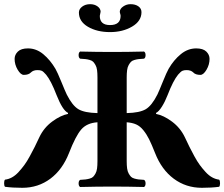

<svg xmlns="http://www.w3.org/2000/svg" viewBox="-30 -894 1075 920"><path d="M437 -352.1V-522.9Q437 -543.5 435.1 -558.1Q433.1 -572.8 427.5 -582.5Q421.9 -592.3 416.5 -597.9Q411.1 -603.5 399.9 -606.7Q388.7 -609.9 379.6 -610.8Q370.6 -611.8 354 -612.8Q346.7 -617.2 346.7 -629.9Q346.7 -642.6 354 -647Q434.1 -645 507.8 -645Q580.1 -645 660.2 -647Q667.5 -642.6 667.5 -629.9Q667.5 -617.2 660.2 -612.8Q643.6 -611.8 634.5 -610.8Q625.5 -609.9 614.3 -606.7Q603 -603.5 597.7 -597.9Q592.3 -592.3 586.7 -582.5Q581.1 -572.8 579.1 -558.1Q577.1 -543.5 577.1 -522.9V-352.1Q639.2 -353.5 668.2 -370.6Q697.3 -387.7 724.1 -440.9Q731.9 -457 750.2 -502.4Q768.6 -547.9 777.8 -564Q802.2 -606.4 836.2 -634.3Q870.1 -662.1 910.2 -662.1Q942.9 -662.1 958.5 -647Q974.1 -631.8 974.1 -611.8Q974.1 -584.5 959.5 -559.8Q944.8 -535.2 930.2 -535.2Q906.7 -535.2 896 -546.9Q884.8 -558.1 863.8 -558.1Q851.6 -558.1 844 -554.7Q836.4 -551.3 823.2 -536.1Q799.8 -507.8 772.9 -438Q761.2 -407.7 746.1 -383.5Q731 -359.4 717.8 -353V-348.1Q753.9 -341.3 794.2 -311.3Q834.5 -281.2 856 -235.8Q869.1 -207.5 878.2 -189.5Q887.2 -171.4 901.1 -145.8Q915 -120.1 927.5 -103.3Q939.9 -86.4 955.1 -69.8Q970.2 -53.2 986.6 -44.2Q1002.9 -35.2 1020 -33.2Q1024.4 -28.8 1024.4 -16.1Q1024.4 -3.4 1020 1Q984.9 5.9 937 5.9Q861.3 5.9 802.7 -37.6Q744.1 -81.1 712.9 -161.1Q696.3 -203.1 684.3 -227.1Q672.4 -251 656.7 -270.3Q641.1 -289.6 622.3 -297.9Q603.5 -306.2 577.1 -308.1V-122.1Q577.1 -101.6 579.1 -86.9Q581.1 -72.3 586.7 -62.5Q592.3 -52.7 597.7 -47.1Q603 -41.5 614.3 -38.3Q625.5 -35.2 634.5 -34.2Q643.6 -33.2 660.2 -32.2Q667.5 -27.8 667.5 -15.1Q667.5 -2.4 660.2 2Q580.1 0 507.8 0Q434.1 0 354 2Q346.7 -2.4 346.7 -15.1Q346.7 -27.8 354 -32.2Q370.6 -33.2 379.6 -34.2Q388.7 -35.2 399.9 -38.3Q411.1 -41.5 416.5 -47.1Q421.9 -52.7 427.5 -62.5Q433.1 -72.3 435.1 -86.9Q437 -101.6 437 -122.1V-308.1Q386.2 -304.7 359.4 -273.7Q332.5 -242.7 300.8 -161.1Q269.5 -81.1 211.2 -37.6Q152.8 5.9 77.1 5.9Q29.3 5.9 -5.9 1Q-10.3 -3.4 -10.3 -16.1Q-10.3 -28.8 -5.9 -33.2Q11.2 -35.2 27.6 -44.2Q43.9 -53.2 59.1 -69.8Q74.2 -86.4 86.7 -103.3Q99.1 -120.1 113 -145.8Q127 -171.4 136 -189.5Q145 -207.5 158.2 -235.8Q179.7 -281.7 220 -311.5Q260.3 -341.3 295.9 -348.1V-353Q270 -365.2 241.2 -438Q214.4 -507.8 190.9 -536.1Q177.7 -551.3 170.2 -554.7Q162.6 -558.1 149.9 -558.1Q129.4 -558.1 118.2 -546.9Q107.4 -535.2 84 -535.2Q69.3 -535.2 54.7 -559.8Q40 -584.5 40 -611.8Q40 -631.8 55.7 -647Q71.3 -662.1 104 -662.1Q144 -662.1 177.5 -634.3Q210.9 -606.4 235.8 -564Q245.1 -547.9 263.7 -502.4Q282.2 -457 290 -440.9Q316.9 -387.7 345.9 -370.6Q375 -353.5 437 -352.1ZM647.9 -835.9Q647.9 -793 603 -766.6Q558.1 -740.2 497.1 -740.2Q435.1 -740.2 391.6 -765.6Q348.1 -791 348.1 -834Q348.1 -850.6 363.8 -862.3Q379.4 -874 401.9 -874Q422.9 -874 437.5 -863.3Q452.1 -852.5 452.1 -837.9Q452.1 -835.9 450.2 -828.1Q448.2 -820.3 448.2 -817.9Q448.2 -773.9 497.1 -773.9Q547.9 -773.9 547.9 -817.9Q547.9 -822.3 545.9 -828.1Q543.9 -834 543.9 -836.9Q543.9 -851.6 560.1 -862.8Q576.2 -874 595.2 -874Q618.7 -874 633.3 -863.5Q647.9 -853 647.9 -835.9Z"/></svg>

Font: Common Serif
Style: Bold
Weight: 700
Designer: Philipp H. Poll, Khaled Hosny
Foundry: Stefan Peev, Context Ltd.
Version: Version 1.026